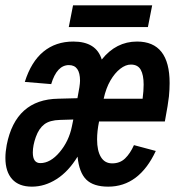

<svg xmlns="http://www.w3.org/2000/svg" viewBox="-38 -695 660 725"><path d="M335.9 -236.3V-235.4Q328.6 -199.7 328.6 -168.5Q328.6 -126 343 -102.1Q357.4 -78.1 385.7 -78.1Q415 -78.1 434.3 -96.7Q453.6 -115.2 467.8 -147L550.3 -125Q487.3 9.8 370.6 9.8Q314.9 9.8 287.8 -16.8Q260.7 -43.5 254.9 -103.5Q220.2 -46.9 175.5 -18.6Q130.9 9.8 82.5 9.8Q33.2 9.8 7.8 -18.6Q-17.6 -46.9 -17.6 -98.6Q-17.6 -121.1 -12.7 -147.5Q21 -319.8 182.1 -322.3L254.4 -324.2Q264.2 -373 264.2 -390.1Q264.2 -449.2 222.2 -449.2Q176.8 -449.2 155.3 -377.4L55.7 -385.7Q79.6 -461.9 126 -500Q172.4 -538.1 238.8 -538.1Q325.7 -538.1 346.2 -470.2Q400.4 -538.1 479.5 -538.1Q602.5 -538.1 602.5 -381.3Q602.5 -357.4 599.9 -330.8Q597.2 -304.2 584.5 -236.3ZM85.9 -119.1Q85.9 -79.1 114.3 -79.1Q152.3 -79.1 187.3 -120.6Q222.2 -162.1 233.4 -217.3L238.8 -243.7L188.5 -242.2Q149.9 -241.2 129.4 -225.6Q108.9 -210 97.4 -178Q85.9 -146 85.9 -119.1ZM456.1 -451.2Q436.5 -451.2 416 -435.3Q395.5 -419.4 378.9 -390.9Q362.3 -362.3 353.5 -322.3H500.5Q504.4 -352.5 504.4 -375.5Q504.4 -412.1 493.4 -431.6Q482.4 -451.2 456.1 -451.2ZM237.8 -674.8H536.6L520.5 -592.8H221.7Z"/></svg>

Font: Cousine
Style: Bold Italic
Weight: 700
Italic angle: -12°
Monospace: yes
Designer: Steve Matteson
Foundry: Ascender Corporation
Version: Version 1.20